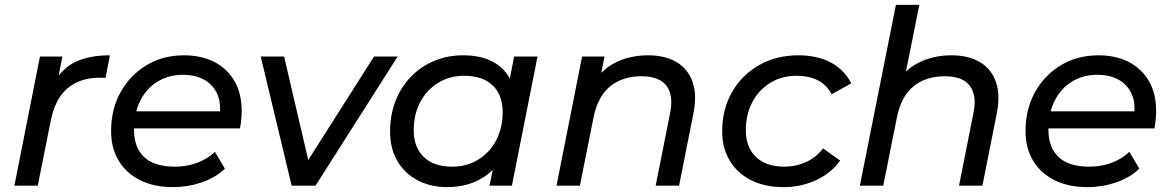

<svg xmlns="http://www.w3.org/2000/svg" viewBox="-20 -762 4802 788"><path d="M39 0 144 -530H236L206 -376L196 -414Q233 -481 290 -508Q347 -535 431 -535L413 -442Q407 -443 401 -443Q395 -443 388 -443Q309 -443 257.5 -400Q206 -357 188 -265L135 0Z M690 6Q612 6 555 -22.5Q498 -51 467 -102.5Q436 -154 436 -224Q436 -314 475 -384Q514 -454 581.5 -494.5Q649 -535 735 -535Q807 -535 860 -507.5Q913 -480 942.5 -429Q972 -378 972 -306Q972 -288 970 -269.5Q968 -251 965 -235H506L518 -305H919L880 -281Q889 -337 872 -375.5Q855 -414 818.5 -434.5Q782 -455 731 -455Q671 -455 625.5 -426.5Q580 -398 555 -347.5Q530 -297 530 -229Q530 -157 571.5 -117.5Q613 -78 698 -78Q748 -78 791 -94.5Q834 -111 862 -139L903 -70Q865 -33 808 -13.5Q751 6 690 6Z M1177 0 1050 -530H1146L1258 -50H1210L1515 -530H1612L1275 0Z M1815 6Q1748 6 1695 -21.5Q1642 -49 1611.5 -100Q1581 -151 1581 -223Q1581 -291 1603.5 -348Q1626 -405 1666.5 -447Q1707 -489 1762 -512Q1817 -535 1881 -535Q1950 -535 1998 -511Q2046 -487 2072 -440.5Q2098 -394 2098 -327Q2098 -229 2064 -153.5Q2030 -78 1966.5 -36Q1903 6 1815 6ZM1836 -78Q1896 -78 1943 -107Q1990 -136 2016.5 -186.5Q2043 -237 2043 -302Q2043 -372 2002 -411.5Q1961 -451 1885 -451Q1826 -451 1779 -422.5Q1732 -394 1705 -343.5Q1678 -293 1678 -227Q1678 -158 1719 -118Q1760 -78 1836 -78ZM1989 0 2017 -137 2049 -260 2062 -386 2090 -530H2186L2081 0Z M2640 -535Q2710 -535 2757 -507Q2804 -479 2822.5 -425.5Q2841 -372 2826 -297L2767 0H2671L2730 -297Q2745 -369 2716 -409Q2687 -449 2612 -449Q2535 -449 2484 -407.5Q2433 -366 2416 -280L2360 0H2264L2369 -530H2461L2431 -378L2413 -419Q2451 -479 2509.5 -507Q2568 -535 2640 -535Z M3196 6Q3119 6 3062.5 -22.5Q3006 -51 2975 -102.5Q2944 -154 2944 -223Q2944 -313 2984 -383.5Q3024 -454 3095 -494.5Q3166 -535 3256 -535Q3333 -535 3388 -506.5Q3443 -478 3474 -420L3393 -375Q3373 -414 3336.5 -432.5Q3300 -451 3249 -451Q3189 -451 3142 -422.5Q3095 -394 3068 -343.5Q3041 -293 3041 -227Q3041 -158 3082.5 -118Q3124 -78 3200 -78Q3247 -78 3288.5 -97Q3330 -116 3358 -153L3428 -103Q3392 -52 3330 -23Q3268 6 3196 6Z M3885 -535Q3955 -535 4002 -507Q4049 -479 4067.5 -425.5Q4086 -372 4071 -297L4012 0H3916L3975 -297Q3990 -369 3961 -409Q3932 -449 3857 -449Q3780 -449 3729 -407.5Q3678 -366 3661 -280L3605 0H3509L3657 -742H3753L3680 -378L3658 -419Q3696 -479 3754.5 -507Q3813 -535 3885 -535Z M4443 6Q4365 6 4308 -22.5Q4251 -51 4220 -102.5Q4189 -154 4189 -224Q4189 -314 4228 -384Q4267 -454 4334.5 -494.5Q4402 -535 4488 -535Q4560 -535 4613 -507.5Q4666 -480 4695.5 -429Q4725 -378 4725 -306Q4725 -288 4723 -269.5Q4721 -251 4718 -235H4259L4271 -305H4672L4633 -281Q4642 -337 4625 -375.5Q4608 -414 4571.5 -434.5Q4535 -455 4484 -455Q4424 -455 4378.5 -426.5Q4333 -398 4308 -347.5Q4283 -297 4283 -229Q4283 -157 4324.5 -117.5Q4366 -78 4451 -78Q4501 -78 4544 -94.5Q4587 -111 4615 -139L4656 -70Q4618 -33 4561 -13.5Q4504 6 4443 6Z"/></svg>

Font: MOST Montserrat Medium
Style: Italic
Weight: 500
Italic angle: -11.3°
Designer: Julieta Ulanovsky
Foundry: Julieta Ulanovsky
Version: Version 8.000;March 11, 2024;FontCreator 15.0.0.2926 64-bit